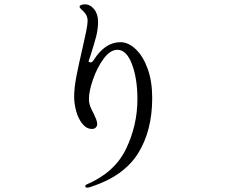

<svg xmlns="http://www.w3.org/2000/svg" viewBox="-20 -822 1040 883"><path d="M680 -372Q680 -220 614.5 -116Q549 -12 399 37Q388 41 381 41Q372 41 372 34Q372 30 377 27Q507 -28 559.5 -137Q612 -246 612 -366Q612 -460 587 -526.5Q562 -593 520 -593Q487 -593 457 -552.5Q427 -512 408 -457.5Q389 -403 389 -367Q389 -350 394.5 -334.5Q400 -319 411 -299Q417 -287 422 -274Q427 -261 427 -252Q427 -242 420.5 -235.5Q414 -229 403 -229Q378 -229 359 -252.5Q340 -276 330.5 -310.5Q321 -345 321 -376Q321 -418 331.5 -472Q342 -526 360 -603Q369 -641 376 -676Q383 -711 383 -726Q383 -749 368 -765Q363 -771 354.5 -778.5Q346 -786 346 -791Q346 -796 353 -799Q360 -802 370 -802Q395 -802 413 -779.5Q431 -757 431 -722Q431 -689 422.5 -655.5Q414 -622 397 -569L387 -539Q391 -535 396 -535Q404 -535 411 -546Q463 -628 534 -628Q570 -628 604 -596Q638 -564 659 -506Q680 -448 680 -372Z"/></svg>

Font: Shippori Mincho B1
Style: Regular
Weight: 400
Designer: FONTDASU
Foundry: FONTDASU / Google Inc. / but / Adobe
Version: Version 3.110; ttfautohint (v1.8.3)